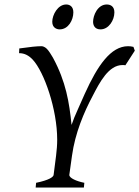

<svg xmlns="http://www.w3.org/2000/svg" viewBox="-20 -836 621 856"><path d="M289 -56 301 -142C315 -243 354 -335 394 -410C424 -468 464 -546 526 -546C530 -546 535 -546 539 -545L581 -610L575 -627C567 -629 559 -630 551 -630C474 -630 415 -544 358 -418L326 -346C315 -322 306 -300 299 -279C289 -379 274 -472 216 -579C203 -599 189 -630 164 -630C144 -630 115 -627 66 -620L65 -599C90 -599 109 -588 126 -570C177 -515 235 -349 235 -213C235 -190 233 -166 230 -142L219 -56C218 -47 199 -33 141 -21L139 0H354L356 -21C321 -28 289 -42 289 -56ZM275 -816C238 -816 213 -770 213 -739C213 -712 233 -705 246 -705C285 -705 307 -747 307 -781C307 -807 291 -816 275 -816ZM456 -816C415 -816 395 -767 395 -739C395 -724 402 -705 428 -705C465 -705 490 -746 490 -781C490 -809 471 -816 456 -816Z"/></svg>

Font: Temporarium
Style: Italic
Weight: 400
Italic angle: -7°
Version: Version 1.1